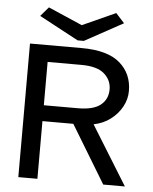

<svg xmlns="http://www.w3.org/2000/svg" viewBox="-55 -845 711 892"><g transform="rotate(5 300.0 -399.5)"><path d="M64 0V-623H305Q426 -623 483.5 -573.5Q541 -524 541 -443Q541 -405 522 -370Q503 -335 469.5 -309.5Q436 -284 391 -275L561 0H460L297 -269H153V0ZM153 -343H312Q384 -343 417.5 -370Q451 -397 451 -443Q451 -486 417.5 -515.5Q384 -545 310 -545H153ZM451 -799 491 -755 312 -657H283L100 -755L137 -798L296 -729Z"/></g></svg>

Font: Inconsolata Expanded Medium
Style: Regular
Weight: 500
Width: 7
Monospace: yes
Designer: Raph Levien, Cyreal, Brenton Simpson
Foundry: Raph Levien, Cyreal, Google
Version: Version 3.001; ttfautohint (v1.8.2.53-6de2)